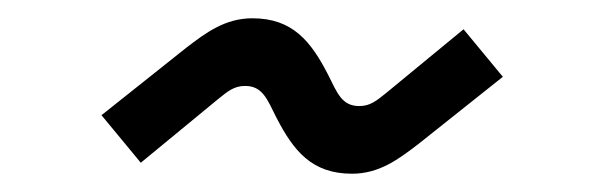

<svg xmlns="http://www.w3.org/2000/svg" viewBox="-20 -443 660 210"><path d="M339 -361C320 -398 300 -423 256 -423C226 -423 205 -407 184 -391L91 -317L134 -265L219 -335C229 -343 236 -349 248 -349C267 -349 272 -335 282 -315C301 -278 321 -253 365 -253C395 -253 416 -269 437 -285L530 -359L487 -411L402 -341C392 -333 385 -327 373 -327C354 -327 349 -341 339 -361Z"/></svg>

Font: Space Text
Style: Regular
Weight: 400
Designer: Florian Karsten (Space Text), Colophon Foundry (Space Mono)
Foundry: Florian Karsten
Version: Version 1.003;PS 001.003;hotconv 1.0.88;makeotf.lib2.5.64775